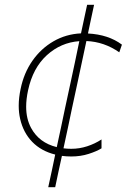

<svg xmlns="http://www.w3.org/2000/svg" viewBox="-20 -643 542 800"><path d="M181 137Q188.5 101.5 196 68Q203 34 210 1Q151.5 -13.5 114.2 -52Q77 -90.5 64 -147.5Q58 -173.5 58 -202.5Q58 -236 66 -273Q79.5 -339 115.2 -390Q151 -441 203 -471Q255 -501 317.5 -504Q323.5 -532.5 330 -562.5Q336.5 -592 343 -623H372Q365.5 -592 359 -562.5Q352.5 -532.5 346.5 -503.5Q432 -499 488 -457L477 -425Q414 -469 340 -472Q330 -427 321 -383L302 -294L280 -192Q271 -150 262.5 -108.5Q253.5 -67 244.5 -25Q260 -23 277 -23Q311 -23 343.2 -33.5Q375.5 -44 403 -62V-25Q383 -12.5 349.5 -1.8Q316 9 277 9Q256.5 9 238 6.5Q231 38 224 70.5Q217 103 210 137ZM97 -267Q89 -230 89 -198.5Q89 -148 109.5 -110Q143 -48 216.5 -30Q225 -70.5 234 -111L251 -192L273 -294Q282.5 -338.5 292 -382.5Q301 -426.5 310.5 -471.5Q233.5 -466 175.2 -413Q117 -360 97 -267Z"/></svg>

Font: Heraclito Thin
Style: Italic
Weight: 100
Italic angle: -12°
Designer: Kostas Bartsokas (font) & Cristiano Sobral (main changes)
Foundry: Kostas Bartsokas (font) & Cristiano Sobral (main changes)
Version: Version 1.00;July 8, 2020;FontCreator 13.0.0.2655 64-bit